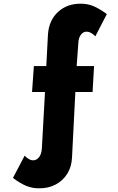

<svg xmlns="http://www.w3.org/2000/svg" viewBox="-20 -817 640 1037"><path d="M189 200Q154 200 122 187Q90 174 50 144L113 24Q138 49 158 49Q178 49 191 32Q204 15 206 -14L223 -320H153L163 -460H230L239 -630Q244 -707 293.5 -752.5Q343 -798 418 -797Q453 -797 484.5 -784Q516 -771 557 -741L495 -621Q481 -635 469.5 -640.5Q458 -646 448 -646Q429 -646 416.5 -629Q404 -612 403 -583L394 -460H488L480 -320H387L369 33Q367 83 343.5 121Q320 159 280 180Q240 201 189 200Z"/></svg>

Font: Jost* Heavy
Style: Regular
Weight: 800
Version: Version 3.7